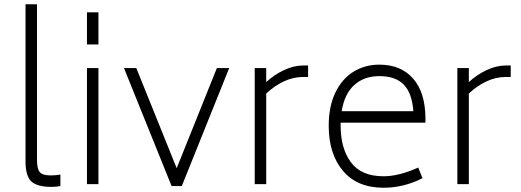

<svg xmlns="http://www.w3.org/2000/svg" viewBox="-20 -866 2452 903"><path d="M100 -108V-846H154V-114Q154 -71 167.5 -56Q181 -41 218 -41Q244 -41 264 -45V9Q244 13 223 13Q155 13 127.5 -12.5Q100 -38 100 -108Z M389 -808H443V-657H389ZM389 -546H443V0H389Z M1058 -546 835 9H787L563 -546H621L811 -75L1000 -546Z M1429 -558V-504H1406Q1359 -504 1314.5 -483Q1270 -462 1232 -426V0H1178V-546H1232V-480Q1270 -515 1316 -536.5Q1362 -558 1406 -558Z M1582 -275Q1582 -168 1630.5 -102.5Q1679 -37 1784 -37Q1856 -37 1947 -78L1967 -28Q1879 17 1784 17Q1660 17 1593 -62.5Q1526 -142 1526 -274Q1526 -366 1557.5 -431Q1589 -496 1643 -529Q1697 -562 1764 -562Q1865 -562 1922.5 -497Q1980 -432 1981 -310V-289H1582ZM1587 -343H1924Q1918 -428 1879 -468Q1840 -508 1764 -508Q1693 -508 1646.5 -466.5Q1600 -425 1587 -343Z M2382 -558V-504H2359Q2312 -504 2267.5 -483Q2223 -462 2185 -426V0H2131V-546H2185V-480Q2223 -515 2269 -536.5Q2315 -558 2359 -558Z"/></svg>

Font: Biryani UltraLight
Style: Regular
Weight: 250
Designer: Dan Reynolds and Mathieu Réguer
Foundry: Dan Reynolds and Mathieu Réguer
Version: Version 1.003; ttfautohint (v1.1) -l 5 -r 5 -G 72 -x 0 -D la